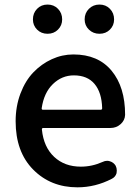

<svg xmlns="http://www.w3.org/2000/svg" viewBox="-20 -801 604 834"><path d="M316.4 12.7Q200.2 12.7 124 -64.5Q47.9 -141.6 47.9 -274.4Q47.9 -338.9 68.8 -394.5Q89.8 -450.2 125 -486.8Q160.2 -523.4 205.1 -543.9Q250 -564.5 298.8 -564.5Q406.2 -564.5 464.8 -493.7Q523.4 -422.9 523.4 -302.7Q523.4 -302.7 523.4 -301.8Q522.5 -278.3 503.9 -261.7Q485.4 -245.1 460 -245.1H168Q161.1 -245.1 162.1 -237.3Q169.9 -162.1 215.3 -119.6Q260.7 -77.1 331.1 -77.1Q379.9 -77.1 425.8 -97.7Q435.5 -102.5 445.3 -102.5Q451.2 -102.5 457 -100.6Q473.6 -95.7 482.4 -81.1Q487.3 -71.3 487.3 -60.5Q487.3 -54.7 486.3 -48.8Q481.4 -32.2 465.8 -24.4Q394.5 12.7 316.4 12.7ZM161.1 -331.1Q160.2 -324.2 167 -324.2H417Q423.8 -324.2 423.8 -331.1Q421.9 -399.4 390.6 -436.5Q359.4 -473.6 300.8 -473.6Q249 -473.6 210 -436Q170.9 -398.4 161.1 -331.1ZM186.5 -654.3Q159.2 -654.3 141.1 -672.4Q123 -690.4 123 -716.8Q123 -744.1 141.1 -762.7Q159.2 -781.2 186.5 -781.2Q213.9 -781.2 231.9 -762.7Q250 -744.1 250 -716.8Q250 -690.4 231.9 -672.4Q213.9 -654.3 186.5 -654.3ZM347.7 -716.8Q347.7 -744.1 366.2 -762.7Q384.8 -781.2 412.1 -781.2Q439.5 -781.2 457.5 -762.7Q475.6 -744.1 475.6 -716.8Q475.6 -690.4 457.5 -672.4Q439.5 -654.3 412.1 -654.3Q384.8 -654.3 366.2 -672.4Q347.7 -690.4 347.7 -716.8Z"/></svg>

Font: Gen Jyuu Gothic P Medium
Style: Regular
Weight: 500
Designer: [Source Han Sans]
Ryoko NISHIZUKA  (kana & ideographs); Paul D. Hunt (Latin, Greek & Cyrillic); Wenlong ZHANG  (bopomofo
Version: Version 1.002.20150607